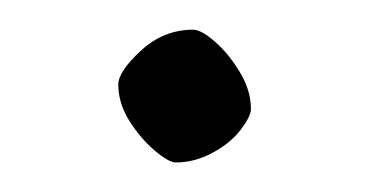

<svg xmlns="http://www.w3.org/2000/svg" viewBox="-20 -629 250 130"><path d="M149.9 -555.2Q149.9 -550.3 143.1 -541.3Q136.2 -532.2 124 -525.6Q111.8 -519 99.1 -519Q94.2 -519 84.7 -527.1Q75.2 -535.2 67.6 -547.1Q60.1 -559.1 60.1 -571.8Q60.1 -580.6 75.4 -594.7Q90.8 -608.9 110.8 -608.9Q116.2 -608.9 125.5 -600.8Q134.8 -592.8 142.3 -580.3Q149.9 -567.9 149.9 -555.2Z"/></svg>

Font: Sura
Style: Regular
Weight: 400
Designer: Carolina Giovagnoli
Foundry: Huerta Tipografica
Version: Version 1.003;PS 001.002;hotconv 1.0.70;makeotf.lib2.5.58329